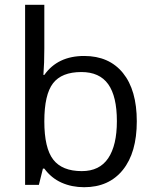

<svg xmlns="http://www.w3.org/2000/svg" viewBox="-20 -780 653 810"><path d="M335 -543.9Q440.4 -543.9 498.8 -471.9Q557.1 -399.9 557.1 -268.1Q557.1 -136.2 498.3 -63.2Q439.5 9.8 335 9.8Q282.7 9.8 239.5 -9.5Q196.3 -28.8 167 -68.8H161.1L144 0H85.9V-759.8H167V-575.2Q167 -513.2 163.1 -463.9H167Q223.6 -543.9 335 -543.9ZM323.2 -476.1Q240.2 -476.1 203.6 -428.5Q167 -380.9 167 -268.1Q167 -155.3 204.6 -106.7Q242.2 -58.1 325.2 -58.1Q399.9 -58.1 436.5 -112.5Q473.1 -167 473.1 -269Q473.1 -373.5 436.5 -424.8Q399.9 -476.1 323.2 -476.1Z"/></svg>

Font: f5_51262 
Style: Regular
Weight: 400
Foundry: Ascender Corporation
Version: Version 1.10